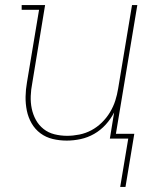

<svg xmlns="http://www.w3.org/2000/svg" viewBox="-20 -550 640 762"><path d="M457 192 489 0H416L433 -104Q420 -78 399.5 -55.5Q379 -33 353.5 -18.5Q328 -4 300 2Q272 8 245 8Q216 8 189 1.5Q162 -5 140.5 -21Q119 -37 105.5 -60.5Q92 -84 86.5 -111Q81 -138 81.5 -166.5Q82 -195 87 -223L135 -511H66V-530H159L108 -220Q103 -195 102 -169Q101 -143 106 -119Q111 -95 122.5 -74Q134 -53 153 -38Q172 -23 196.5 -17Q221 -11 246 -11Q270 -11 295 -16Q320 -21 342.5 -33Q365 -45 384 -63.5Q403 -82 416.5 -104.5Q430 -127 437.5 -150.5Q445 -174 449 -199L504 -530H525L440 -19H513L478 192Z"/></svg>

Font: Iosevka Slab Thin Extended
Style: Italic
Weight: 100
Width: 7
Italic angle: -9°
Monospace: yes
Designer: Belleve Invis
Foundry: Belleve Invis
Version: Version 11.1.0; ttfautohint (v1.8.3)